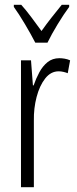

<svg xmlns="http://www.w3.org/2000/svg" viewBox="-20 -785 323 805"><path d="M229 -541Q239 -541 251 -539Q263 -537 274 -532L264 -478Q257 -481 246.5 -483.5Q236 -486 226 -486Q193 -486 169.5 -456Q146 -426 133.5 -378.5Q121 -331 122 -279V0H68V-532H110L118 -427H121Q131 -456 145 -482Q159 -508 179.5 -524.5Q200 -541 229 -541ZM128 -606Q110 -641 84.5 -684Q59 -727 38 -756V-765H69Q88 -744 110.5 -714Q133 -684 154 -655Q176 -686 195 -710Q214 -734 239 -765H270V-756Q247 -725 221.5 -683Q196 -641 179 -606Z"/></svg>

Font: Noto Sans ExtraCondensed Light
Style: Regular
Weight: 300
Width: 2
Designer: Monotype Design Team
Foundry: Monotype Imaging Inc.
Version: Version 2.013; ttfautohint (v1.8.4.7-5d5b)